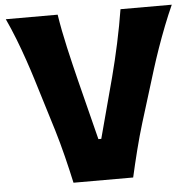

<svg xmlns="http://www.w3.org/2000/svg" viewBox="-55 -856 913 911"><g transform="rotate(-5 401.5 -400.5)"><path d="M258.3 0Q245.1 -60.5 228.3 -128.2Q211.4 -195.8 193.8 -253.9L116.7 -504.4Q103.5 -547.4 85.9 -598.6Q68.4 -649.9 47.9 -702.4Q27.3 -754.9 5.9 -800.8H252.9Q264.6 -725.1 283.9 -640.6Q303.2 -556.2 321.8 -481.9L394 -195.8H407.7L484.4 -482.9Q504.4 -559.1 522.2 -641.8Q540 -724.6 552.2 -800.8H796.4Q775.9 -755.4 755.6 -703.6Q735.4 -651.9 717.5 -600.8Q699.7 -549.8 686 -505.9L607.9 -253.4Q589.8 -194.3 573 -127.7Q556.2 -61 542.5 0Z"/></g></svg>

Font: Pinar DS2-Bold
Style: Regular
Weight: 700
Designer: Amin Abedi
Version: Version 2.000